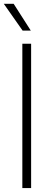

<svg xmlns="http://www.w3.org/2000/svg" viewBox="-22 -964 272 984"><path d="M92.5 0V-740H137.5V0ZM94 -807 -2.5 -944.5H48L136 -807Z"/></svg>

Font: Encode Sans SC Condensed Thin ExtraLight
Style: Regular
Weight: 250
Version: Version 3.002